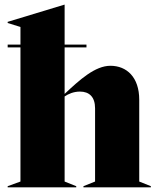

<svg xmlns="http://www.w3.org/2000/svg" viewBox="-20 -806 682 826"><path d="M13 -602H68V-25L13 -5V0H308V-5L258 -25V-391C274 -402 297 -412 324 -412C364 -412 389 -389 389 -340V-25L339 -5V0H629V-5L579 -25V-377C579 -474 525 -523 455 -523C389 -523 323 -463 258 -402V-602H352V-614H258V-786H257L13 -712V-707L68 -690V-614H13Z"/></svg>

Font: Nyght Serif Dark
Style: Regular
Weight: 800
Designer: Maksym Kobuzan
Version: Version 0.410;Glyphs 3.1.2 (3151)